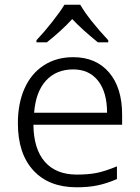

<svg xmlns="http://www.w3.org/2000/svg" viewBox="-20 -786 595 816"><path d="M135 -615Q168 -650 201.5 -692.5Q235 -735 254 -766H321Q357 -704 440 -615V-606H396Q326 -663 287 -705Q241 -655 179 -606H135ZM56 -262Q56 -347 84.5 -410.5Q113 -474 166.5 -508.5Q220 -543 291 -543Q388 -543 443.5 -478Q499 -413 499 -299V-256H122Q123 -153 170.5 -98.5Q218 -44 307 -44Q355 -44 390.5 -51Q426 -58 477 -79V-25Q433 -6 394 2Q355 10 306 10Q188 10 122 -61.5Q56 -133 56 -262ZM435 -307Q435 -394 397 -442.5Q359 -491 291 -491Q219 -491 175.5 -443.5Q132 -396 125 -307Z"/></svg>

Font: OpenSansMMV
Style: Light
Weight: 300
Foundry: Ascender Corporation
Version: Version 4.001